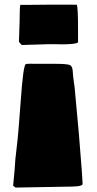

<svg xmlns="http://www.w3.org/2000/svg" viewBox="-20 -619 423 841"><path d="M114.7 -339.8 145 -339.4H226.6Q279.8 -339.4 288.8 -332.5Q297.9 -325.7 298.8 -304.9Q299.8 -284.2 302.7 -266.1L306.6 -238.3Q328.6 -10.3 337.9 123.5L340.8 167.5Q341.8 179.2 341.8 188Q337.4 197.3 302.7 197.8L298.3 198.2L48.3 202.6L38.6 195.3Q38.1 194.3 37.6 193.8L43.9 126.5Q45.9 83 53.2 26.1Q60.5 -30.8 71 -179.7Q81.5 -328.6 92.3 -337.9Q93.8 -339.8 114.7 -339.8ZM289.6 -598.6 316.4 -598.1Q321.8 -587.4 321.8 -491.7V-433.6Q314.9 -424.8 248 -424.8L230.5 -425.3H188L75.2 -421.9Q67.4 -429.7 63 -436L65.4 -511.2L65.9 -522.5V-529.8Q65.9 -597.7 69.8 -597.7H103.5L207 -598.6ZM322.3 -434.6 321.8 -433.6Q321.8 -434.1 322.3 -434.6Z"/></svg>

Font: Bowlby One
Style: Regular
Weight: 400
Designer: vernon adams
Foundry: vernon adams
Version: Version 1.001